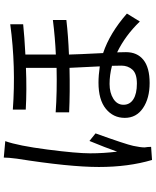

<svg xmlns="http://www.w3.org/2000/svg" viewBox="78 -884 843 1040"><g transform="rotate(-90 500.0 -364.5)"><path d="M663 -180Q613 -193 565 -193Q517 -193 484.5 -172.5Q452 -152 452 -117.5Q452 -83 482 -64Q512 -45 566.5 -45Q621 -45 642.5 -69.5Q664 -94 664 -128.5Q664 -163 663 -180ZM426 -717Q659 -700 888 -731V-661Q821 -654 724 -649V-484Q815 -488 911 -500V-427Q826 -417 724 -413Q725 -366 732 -228Q840 -192 946 -99L903 -29Q827 -108 736 -152Q737 -135 737 -104Q737 -43 695 -9.5Q653 24 570 24Q487 24 434 -12Q381 -48 381 -110.5Q381 -173 430 -213Q479 -253 572 -253Q611 -253 660 -246Q655 -332 652 -410Q519 -407 411 -412V-485Q523 -477 652 -480V-646Q533 -641 426 -647ZM221 -3Q224 15 224 32L153 37Q115 -91 115 -251Q115 -411 160 -695Q166 -741 166 -766L255 -758Q230 -688 209.5 -529.5Q189 -371 189 -298.5Q189 -226 198 -152Q220 -215 256 -302L297 -269Q238 -105 229.5 -65Q221 -25 221 -3Z"/></g></svg>

Font: Swei Fan Sans CJK TC
Style: Regular
Weight: 400
Version: Version 2.130